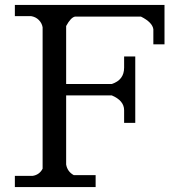

<svg xmlns="http://www.w3.org/2000/svg" viewBox="-20 -755 750 775"><path d="M431 -416Q481 -432 481 -482V-527H526V-259H481V-310Q481 -349 431 -370H247V-91Q252 -62 278 -48H366V0H40V-45H111Q139 -49 152 -74V-645Q149 -662 136.5 -674.5Q124 -687 105 -690H40V-735H644V-576H599V-637Q595 -665 549 -688H283Q266 -685 247 -650V-416Z"/></svg>

Font: Sawarabi Mincho
Style: Regular
Weight: 400
Version: Version 1.00